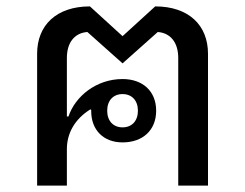

<svg xmlns="http://www.w3.org/2000/svg" viewBox="-20 -580 766 600"><path d="M96 0H189V-114C189 -164 214 -208 262 -238L265 -237V-233C265 -173 304 -135 363 -135C426 -135 468 -173 468 -234C468 -295 426 -333 363 -333C281 -333 215 -279 194 -216H189V-399C189 -447 213 -477 253 -480L363 -382L473 -480C513 -477 537 -447 537 -399V0H630V-412C630 -501 570 -560 465 -560L363 -467L261 -560C156 -560 96 -501 96 -412ZM363 -182C334 -182 315 -202 315 -234C315 -266 334 -286 363 -286C392 -286 411 -266 411 -234C411 -202 392 -182 363 -182Z"/></svg>

Font: IBM Plex Thai Looped Text
Style: Regular
Weight: 450
Designer: Mike Abbink, Paul van der Laan, Pieter van Rosmalen, Ben Mitchell, Mark Frömberg
Foundry: Bold Monday
Version: Version 1.0